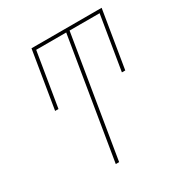

<svg xmlns="http://www.w3.org/2000/svg" viewBox="-171 -863 942 991"><g transform="rotate(-30 300.0 -367.5)"><path d="M254 0H234L352 -716H173L120 -394H100L156 -735H574L518 -394H498L551 -716H372Z"/></g></svg>

Font: Iosevka Thin Extended
Style: Italic
Weight: 100
Width: 7
Italic angle: -9°
Monospace: yes
Designer: Belleve Invis
Foundry: Belleve Invis
Version: Version 32.5.0; ttfautohint (v1.8.4)